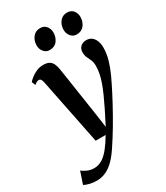

<svg xmlns="http://www.w3.org/2000/svg" viewBox="-280 -855 1036 1201"><g transform="rotate(-30 238.0 -254.0)"><path d="M72.5 -447Q69 -465.5 63.5 -472.2Q58 -479 50 -479Q41.5 -479 33.8 -474.8Q26 -470.5 16.5 -462.5L5 -489Q13 -499 29.8 -512.5Q46.5 -526 70 -536.5Q93.5 -547 120.5 -547Q146.5 -547 162.2 -538Q178 -529 186.2 -511.8Q194.5 -494.5 198 -470.5Q204.5 -430.5 211 -387Q217.5 -343.5 224.2 -298.5Q231 -253.5 237.8 -209Q244.5 -164.5 251 -122L266 -15.5L317.5 -117.5Q337.5 -158.5 353.5 -194Q369.5 -229.5 380.8 -261Q392 -292.5 397.8 -321.2Q403.5 -350 403.5 -377Q403.5 -403 395.8 -420.2Q388 -437.5 380.5 -453.5Q373 -469.5 373 -490.5Q373 -515.5 388.5 -531Q404 -546.5 430 -546.5Q454 -546.5 469.8 -534Q485.5 -521.5 493.5 -500.5Q501.5 -479.5 501.5 -454.5Q501.5 -410 488.5 -365.2Q475.5 -320.5 454.5 -275.2Q433.5 -230 409.5 -183.5Q393.5 -152 376 -119.8Q358.5 -87.5 340.5 -55.5Q322.5 -23.5 304.2 7.2Q286 38 268.2 66Q250.5 94 234 118.5Q207 160 178.8 189Q150.5 218 118.8 233.2Q87 248.5 49 248.5Q24 248.5 -0.5 242.5Q-25 236.5 -39 228L-9.5 141Q1 150 23.8 161.2Q46.5 172.5 75.5 172.5Q106.5 172.5 133.5 156Q160.5 139.5 186.5 107.2Q212.5 75 240 28H168ZM203.5 -606.5Q178 -606.5 161.8 -626.5Q145.5 -646.5 146 -674Q146.5 -707.5 166 -731.8Q185.5 -756 217.5 -756Q247.5 -756 262.8 -736Q278 -716 278 -691Q277.5 -656 258.5 -631.2Q239.5 -606.5 203.5 -606.5ZM398.5 -606.5Q373 -606.5 356.8 -626.5Q340.5 -646.5 341 -674Q341.5 -707.5 360.8 -731.8Q380 -756 412.5 -756Q442.5 -756 457.8 -736Q473 -716 473 -691Q472.5 -656 453.2 -631.2Q434 -606.5 398.5 -606.5Z"/></g></svg>

Font: Merriweather 72pt SemiBold
Style: Italic
Weight: 600
Italic angle: -7.8°
Version: Version 2.101